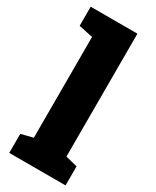

<svg xmlns="http://www.w3.org/2000/svg" viewBox="-196 -818 712 874"><g transform="rotate(30 159.5 -381.0)"><path d="M251.5 -761.7V-115.7L313.5 -100.1V0H17.6V-100.1L80.1 -115.7V-645.5L5.9 -661.1V-761.7Z"/></g></svg>

Font: Suwannaphum Black
Style: Regular
Weight: 900
Designer: Danh Hong
Version: Version 8.002; ttfautohint (v1.8.3)